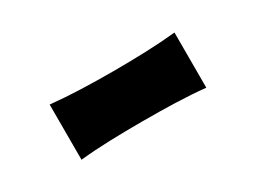

<svg xmlns="http://www.w3.org/2000/svg" viewBox="-27 -1040 757 568"><g transform="rotate(-30 351.0 -756.0)"><path d="M138.2 -661.1V-849.6Q186 -844.7 239.5 -842.8Q293 -840.8 351.1 -840.8Q409.2 -840.8 462.9 -842.8Q516.6 -844.7 564.5 -849.6V-661.1Q516.6 -666 462.9 -667.7Q409.2 -669.4 351.1 -669.4Q293 -669.4 239.5 -667.7Q186 -666 138.2 -661.1Z"/></g></svg>

Font: Pinar-FD Black
Style: Regular
Weight: 900
Designer: Amin Abedi
Version: Version 3.000